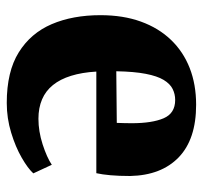

<svg xmlns="http://www.w3.org/2000/svg" viewBox="-36 -564 614 582"><g transform="rotate(-90 271.0 -273.0)"><path d="M244.5 14.5Q140 14.5 85.2 -38.2Q30.5 -91 28.5 -185.5Q28.5 -220 30.8 -245Q33 -270 37 -288H345Q342.5 -331.5 332.2 -364.5Q322 -397.5 304.2 -419.5Q286.5 -441.5 260.8 -452.5Q235 -463.5 202 -463.5Q164 -463.5 124.5 -450.8Q85 -438 62.5 -423L36.5 -479Q51.5 -495.5 84 -514.2Q116.5 -533 160 -546.2Q203.5 -559.5 250 -559.5Q345 -559.5 403.2 -523.2Q461.5 -487 488.8 -423.2Q516 -359.5 516 -275.5Q516 -206.5 496.5 -152.8Q477 -99 441.2 -61.8Q405.5 -24.5 355.8 -5Q306 14.5 244.5 14.5ZM259 -49Q277 -49 292.5 -56.8Q308 -64.5 319.8 -84Q331.5 -103.5 338.2 -138.2Q345 -173 346 -227.5L189.5 -226Q189 -214.5 188.8 -203.2Q188.5 -192 188.5 -180.5Q188.5 -119 203.5 -84Q218.5 -49 259 -49Z"/></g></svg>

Font: Merriweather 36pt Black
Style: Regular
Weight: 900
Version: Version 2.100